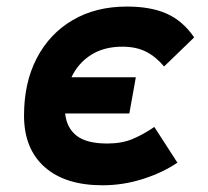

<svg xmlns="http://www.w3.org/2000/svg" viewBox="-20 -547 626 577"><path d="M288.1 9.8Q175.8 9.8 114 -45.2Q52.2 -100.1 52.2 -199.7Q52.2 -298.8 90.6 -372.3Q128.9 -445.8 198.5 -486.6Q268.1 -527.3 361.3 -527.3Q434.1 -527.3 482.2 -505.4Q530.3 -483.4 563.5 -434.6L473.1 -347.2Q449.2 -376 419.4 -391.4Q389.6 -406.7 347.7 -406.7Q292.5 -406.7 253.7 -382.1Q214.8 -357.4 194.8 -314.9H388.2L368.7 -206.1H175.8Q180.2 -162.6 210.2 -139.2Q240.2 -115.7 302.2 -115.7Q346.2 -115.7 378.7 -129.4Q411.1 -143.1 443.8 -165.5L513.2 -58.1Q467.3 -27.3 408.4 -8.8Q349.6 9.8 288.1 9.8Z"/></svg>

Font: Cascadia Code PL
Style: Bold Italic
Weight: 700
Italic angle: -10°
Monospace: yes
Designer: Aaron Bell
Foundry: Saja Typeworks
Version: Version 2404.023; ttfautohint (v1.8.4)